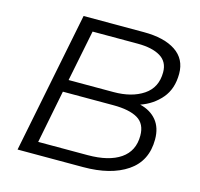

<svg xmlns="http://www.w3.org/2000/svg" viewBox="-102 -810 958 920"><g transform="rotate(15 377.0 -350.0)"><path d="M62 0 202 -700H501Q602 -700 659 -662Q716 -624 716 -551Q716 -476 675.5 -428.5Q635 -381 574 -360Q627 -347 656.5 -311Q686 -275 686 -217Q686 -110 605 -55Q524 0 387 0ZM148 -61H393Q498 -61 555.5 -100.5Q613 -140 613 -216Q613 -275 571.5 -299.5Q530 -324 450 -324H200ZM212 -385H435Q525 -385 582.5 -423.5Q640 -462 640 -538Q640 -590 599.5 -614.5Q559 -639 487 -639H263Z"/></g></svg>

Font: Montserrat
Style: Italic
Weight: 400
Italic angle: -11.3°
Designer: Julieta Ulanovsky
Foundry: Julieta Ulanovsky
Version: Version 9.000; ttfautohint (v1.8.4.7-5d5b)